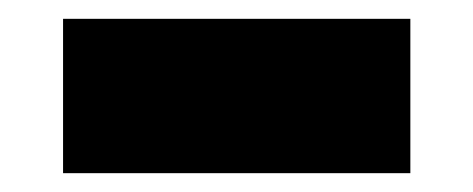

<svg xmlns="http://www.w3.org/2000/svg" viewBox="-20 -357 503 204"><path d="M47 -173V-337H416V-173Z"/></svg>

Font: Outfit Black
Style: Regular
Weight: 900
Designer: Rodrigo Fuenzalida
Foundry: fragTYPE
Version: Version 1.100; ttfautohint (v1.8.4.7-5d5b)